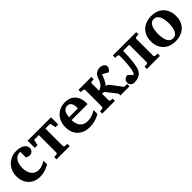

<svg xmlns="http://www.w3.org/2000/svg" viewBox="281 -1638 2787 2787"><g transform="rotate(-45 1675.0 -244.0)"><path d="M471.2 -43.9Q458.5 -38.1 440.2 -28.8Q421.9 -19.5 397.7 -10.3Q373.5 -1 342.8 5.6Q312 12.2 273.9 12.2Q215.3 12.2 170.4 -7.8Q125.5 -27.8 94.7 -61.8Q64 -95.7 48.1 -140.1Q32.2 -184.6 32.2 -233.9Q32.2 -293 52.5 -342Q72.8 -391.1 107.7 -426.3Q142.6 -461.4 189.5 -480.7Q236.3 -500 290 -500Q329.6 -500 361.3 -491.9Q393.1 -483.9 415.8 -469.2Q438.5 -454.6 450.7 -434.3Q462.9 -414.1 462.9 -390.1Q462.9 -373 456.8 -359.4Q450.7 -345.7 440.9 -335.7Q431.2 -325.7 418.5 -320.3Q405.8 -314.9 392.1 -314.9Q376.5 -314.9 366 -316.9Q355.5 -318.8 348.1 -322Q340.8 -325.2 335.4 -328.9Q330.1 -332.5 325.2 -335.9V-448.2Q318.8 -448.2 315.2 -448.7Q311.5 -449.2 306.2 -449.2Q283.2 -449.2 260.5 -437.5Q237.8 -425.8 219.7 -402.6Q201.7 -379.4 190.4 -344.5Q179.2 -309.6 179.2 -263.2Q179.2 -219.2 189.7 -183.8Q200.2 -148.4 219.7 -123.5Q239.3 -98.6 267.6 -85.2Q295.9 -71.8 331.1 -71.8Q354 -71.8 377 -78.1Q399.9 -84.5 419.2 -92.8Q438.5 -101.1 452.4 -109.1Q466.3 -117.2 471.2 -121.1Z M939 -339.8 924.3 -411.1Q921.9 -422.4 918.7 -426.3Q915.5 -430.2 905.3 -430.2H821.8V-73.2Q821.8 -64 828.1 -57.4Q834.5 -50.8 843.8 -49.8L889.6 -46.9V0H619.6V-46.9L665.5 -49.8Q674.8 -50.8 681.2 -57.4Q687.5 -64 687.5 -73.2V-430.2H604Q593.8 -430.2 590.6 -426.3Q587.4 -422.4 585 -411.1L570.3 -339.8H514.2V-487.8H995.1V-339.8Z M1362.3 -326.2Q1362.3 -350.1 1357.9 -371.1Q1353.5 -392.1 1343.5 -407.5Q1333.5 -422.9 1317.9 -431.9Q1302.2 -440.9 1280.3 -440.9Q1252.4 -440.9 1233.6 -428.5Q1214.8 -416 1203.4 -396.2Q1191.9 -376.5 1187 -352.1Q1182.1 -327.6 1182.1 -304.2H1362.3ZM1505.4 -46.9Q1479.5 -29.8 1447.3 -17.1Q1419.4 -5.9 1380.9 3.2Q1342.3 12.2 1294.4 12.2Q1230.5 12.2 1182.9 -7.3Q1135.3 -26.9 1103.3 -60.8Q1071.3 -94.7 1055.4 -140.1Q1039.6 -185.5 1039.6 -237.8Q1039.6 -294.4 1057.4 -342.5Q1075.2 -390.6 1108.2 -425.5Q1141.1 -460.4 1187.7 -480.2Q1234.4 -500 1291.5 -500Q1350.1 -500 1390.9 -480.7Q1431.6 -461.4 1457 -429.4Q1482.4 -397.5 1493.9 -356.4Q1505.4 -315.4 1505.4 -272V-248H1177.2Q1177.2 -207 1187.5 -174.3Q1197.8 -141.6 1217.5 -118.7Q1237.3 -95.7 1266.1 -83.3Q1294.9 -70.8 1331.5 -70.8Q1369.6 -70.8 1401.1 -79.3Q1432.6 -87.9 1456.1 -98.6Q1482.9 -111.3 1505.4 -127Z M1931.2 0V-35.2L1813 -188Q1808.6 -193.8 1802 -197.8Q1795.4 -201.7 1788.1 -204.1Q1780.8 -206.5 1773.4 -207.5Q1766.1 -208.5 1760.3 -209V-73.2Q1760.3 -64 1766.6 -57.4Q1772.9 -50.8 1782.2 -49.8L1818.4 -46.9V0H1558.1V-46.9L1604 -49.8Q1613.3 -50.8 1619.6 -57.4Q1626 -64 1626 -73.2V-415Q1626 -423.8 1619.6 -430.4Q1613.3 -437 1604 -438L1558.1 -440.9V-487.8H1823.2V-440.9L1782.2 -438Q1772.9 -437 1766.6 -430.4Q1760.3 -423.8 1760.3 -415V-267.1Q1768.6 -269 1779.5 -274.2Q1790.5 -279.3 1801.8 -286.1Q1813 -293 1823.5 -301.8Q1834 -310.5 1841.3 -320.8Q1854 -339.4 1861.3 -356Q1868.7 -372.6 1874.3 -387.9Q1879.9 -403.3 1885.7 -418.2Q1891.6 -433.1 1901.4 -448.2Q1908.7 -460 1920.4 -469.5Q1932.1 -479 1946 -485.8Q1960 -492.7 1974.9 -496.3Q1989.7 -500 2003.9 -500Q2023.9 -500 2041 -494.1Q2058.1 -488.3 2070.8 -478.8Q2083.5 -469.2 2090.8 -457.3Q2098.1 -445.3 2098.1 -433.1Q2098.1 -416 2088.4 -397.7Q2078.6 -379.4 2050.3 -356L1960.9 -405.8Q1954.1 -394 1950 -382.6Q1945.8 -371.1 1941.9 -359.6Q1938 -348.1 1933.1 -336.4Q1928.2 -324.7 1920.9 -313Q1912.1 -299.3 1903.1 -282.2Q1894 -265.1 1877 -251Q1894 -245.6 1908.4 -237.5Q1922.9 -229.5 1932.1 -215.8L2057.1 -50.8L2118.2 -46.9V0Z M2474.1 0V-46.9L2520 -49.8Q2528.8 -50.8 2535.4 -57.4Q2542 -64 2542 -73.2V-430.2H2417Q2417 -367.7 2413.1 -309.6Q2409.2 -251.5 2402.6 -203.1Q2396 -154.8 2386.7 -118.9Q2377.4 -83 2367.2 -64.9Q2353 -41 2334.2 -25.9Q2315.4 -10.7 2294.2 -2.4Q2272.9 5.9 2250.5 9Q2228 12.2 2206.1 12.2Q2189 12.2 2175.3 6.6Q2161.6 1 2151.6 -8.8Q2141.6 -18.6 2136.2 -31.5Q2130.9 -44.4 2130.9 -59.1Q2130.9 -70.8 2134.5 -84.5Q2138.2 -98.1 2147.7 -109.9Q2157.2 -121.6 2173.8 -129.4Q2190.4 -137.2 2215.8 -137.2L2273.9 -75.2Q2277.3 -75.2 2281 -78.4Q2284.7 -81.5 2287.8 -85.9Q2291 -90.3 2293.7 -95Q2296.4 -99.6 2297.9 -103Q2304.7 -118.2 2310.1 -142.3Q2315.4 -166.5 2319.1 -195.3Q2322.8 -224.1 2325.2 -255.6Q2327.6 -287.1 2328.9 -316.9Q2330.1 -346.7 2330.6 -372.3Q2331.1 -397.9 2331.1 -415Q2331.1 -423.8 2324.5 -430.4Q2317.9 -437 2309.1 -438L2263.2 -440.9V-487.8H2743.2V-440.9L2696.8 -438Q2688 -437 2681.4 -430.4Q2674.8 -423.8 2674.8 -415V-73.2Q2674.8 -64 2681.4 -57.4Q2688 -50.8 2696.8 -49.8L2743.2 -46.9V0Z M3169.9 -242.2Q3169.9 -263.2 3168 -286.4Q3166 -309.6 3161.4 -332Q3156.7 -354.5 3148.4 -374.5Q3140.1 -394.5 3127.7 -409.7Q3115.2 -424.8 3098.1 -433.8Q3081.1 -442.9 3058.1 -442.9Q3024.4 -442.9 3002.9 -424.3Q2981.4 -405.8 2969.5 -376.7Q2957.5 -347.7 2952.9 -313Q2948.2 -278.3 2948.2 -246.1Q2948.2 -224.6 2950 -201.2Q2951.7 -177.7 2956.3 -155.3Q2960.9 -132.8 2968.8 -112.8Q2976.6 -92.8 2989 -77.4Q3001.5 -62 3018.6 -53Q3035.6 -43.9 3059.1 -43.9Q3093.3 -43.9 3114.7 -62.3Q3136.2 -80.6 3148.4 -109.4Q3160.6 -138.2 3165.3 -173.3Q3169.9 -208.5 3169.9 -242.2ZM3319.3 -241.2Q3319.3 -185.1 3301.5 -138.4Q3283.7 -91.8 3249.5 -58.3Q3215.3 -24.9 3166.3 -6.3Q3117.2 12.2 3055.2 12.2Q2998 12.2 2950.9 -5.4Q2903.8 -22.9 2869.9 -55.7Q2835.9 -88.4 2817.1 -135.5Q2798.3 -182.6 2798.3 -242.2Q2798.3 -303.7 2817.9 -351.6Q2837.4 -399.4 2872.3 -432.4Q2907.2 -465.3 2955.6 -482.7Q3003.9 -500 3062 -500Q3124 -500 3171.9 -481Q3219.7 -461.9 3252.4 -427.5Q3285.2 -393.1 3302.2 -345.7Q3319.3 -298.3 3319.3 -241.2Z"/></g></svg>

Font: Charis SIL CyrE
Style: Bold
Weight: 700
Foundry: SIL International
Version: Version 5.000